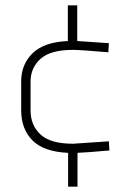

<svg xmlns="http://www.w3.org/2000/svg" viewBox="-20 -611 477 716"><path d="M234 85V-41Q143 -45 101 -87.5Q59 -130 59 -200V-307Q59 -371 101.5 -412.5Q144 -454 233 -458V-591H268V-458L386 -450L384 -416Q280 -425 252 -425Q168 -425 131 -391.5Q94 -358 94 -307V-199Q94 -144 131 -109.5Q168 -75 252 -75L386 -84L388 -50Q313 -43 269 -41V85Z"/></svg>

Font: TypoPRO Titillium Title
Style: Regular
Weight: 250
Designer: Campivisivi
Foundry: Accademia di Belle Arti di Urbino and students of MA course of Visual design
Version: 1.000